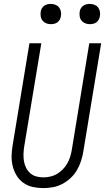

<svg xmlns="http://www.w3.org/2000/svg" viewBox="-20 -957 540 985"><path d="M202 8Q174 8 147.5 2Q121 -4 100 -19Q79 -34 65.5 -56Q52 -78 45.5 -103.5Q39 -129 39.5 -157Q40 -185 45 -213L131 -735H192L104 -204Q101 -185 100.5 -166Q100 -147 103 -129.5Q106 -112 114 -96Q122 -80 135 -68.5Q148 -57 165.5 -52Q183 -47 202 -47Q219 -47 237.5 -51Q256 -55 272 -64.5Q288 -74 301.5 -87.5Q315 -101 324.5 -117.5Q334 -134 339.5 -151.5Q345 -169 348 -186L438 -735H499L407 -177Q403 -153 395 -129Q387 -105 374 -83Q361 -61 341.5 -43Q322 -25 299 -13Q276 -1 251 3.5Q226 8 202 8ZM441 -833Q428 -833 417 -837.5Q406 -842 398.5 -851Q391 -860 389 -872.5Q387 -885 389 -898Q390 -906 395 -914.5Q400 -923 407.5 -928Q415 -933 423.5 -935Q432 -937 440 -937Q453 -937 464.5 -932.5Q476 -928 483 -919Q490 -910 492.5 -897.5Q495 -885 492 -872Q491 -864 486 -855.5Q481 -847 474 -842Q467 -837 458 -835Q449 -833 441 -833ZM241 -833Q228 -833 217 -837.5Q206 -842 198.5 -851Q191 -860 189 -872.5Q187 -885 189 -898Q190 -906 195 -914.5Q200 -923 207.5 -928Q215 -933 223.5 -935Q232 -937 240 -937Q253 -937 264.5 -932.5Q276 -928 283 -919Q290 -910 292.5 -897.5Q295 -885 292 -872Q291 -864 286 -855.5Q281 -847 274 -842Q267 -837 258 -835Q249 -833 241 -833Z"/></svg>

Font: Iosevka Light Oblique
Style: Regular
Weight: 300
Italic angle: -9°
Monospace: yes
Designer: Belleve Invis
Foundry: Belleve Invis
Version: Version 32.5.0; ttfautohint (v1.8.4)